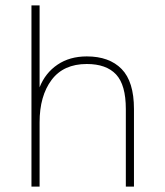

<svg xmlns="http://www.w3.org/2000/svg" viewBox="-20 -688 610 708"><path d="M96 0V-668H126V-366Q147 -419 192 -449.5Q237 -480 300 -480Q383 -480 428.5 -433.5Q474 -387 474 -286V0H444V-286Q444 -375 408 -413.5Q372 -452 300 -452Q214 -452 170 -393Q126 -334 126 -237V0Z"/></svg>

Font: Gantari Thin
Style: Regular
Weight: 250
Designer: Anugrah Pasau
Foundry: Lafontype
Version: Version 1.000